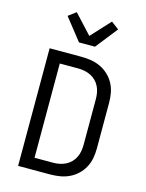

<svg xmlns="http://www.w3.org/2000/svg" viewBox="-142 -1073 884 1159"><g transform="rotate(15 300.0 -494.0)"><path d="M88 0V-735H287Q318 -735 348.5 -730Q379 -725 406.5 -712Q434 -699 457 -677.5Q480 -656 494.5 -628.5Q509 -601 514.5 -571Q520 -541 520 -510V-225Q520 -194 514.5 -164Q509 -134 494.5 -106.5Q480 -79 457 -57.5Q434 -36 406.5 -23Q379 -10 348.5 -5Q318 0 287 0ZM171 -73H287Q307 -73 327 -77Q347 -81 365 -90Q383 -99 397.5 -113.5Q412 -128 421 -146.5Q430 -165 433.5 -185Q437 -205 437 -225V-510Q437 -530 433.5 -550Q430 -570 421 -588.5Q412 -607 397.5 -621.5Q383 -636 365 -645Q347 -654 327 -658Q307 -662 287 -662H171ZM250 -815 142 -952 190 -988 300 -869 410 -988 458 -952 350 -815Z"/></g></svg>

Font: Iosevka Fixed Extended
Style: Regular
Weight: 400
Width: 7
Monospace: yes
Designer: Belleve Invis
Foundry: Belleve Invis
Version: Version 24.1.1; ttfautohint (v1.8.4)